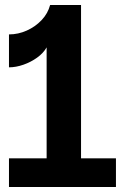

<svg xmlns="http://www.w3.org/2000/svg" viewBox="-20 -750 501 770"><path d="M16 0V-115H167V-560Q154 -537 129 -519Q104 -501 74 -490.5Q44 -480 16 -480V-612Q53 -612 87.5 -627.5Q122 -643 147 -669.5Q172 -696 181 -730H305V-115H445V0Z"/></svg>

Font: Parkinsans Light SemiBold
Style: Regular
Weight: 600
Version: Version 1.000